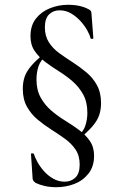

<svg xmlns="http://www.w3.org/2000/svg" viewBox="-20 -592 496 800"><path d="M307 -11 299 -20Q327 -42 335.5 -68Q344 -94 344 -122Q344 -167 326.5 -198.5Q309 -230 282.5 -253Q256 -276 225.5 -295Q195 -314 168.5 -334Q142 -354 124.5 -379.5Q107 -405 107 -441Q107 -486 130 -515Q153 -544 189 -558Q225 -572 263 -572Q291 -572 312.5 -567Q334 -562 350 -553Q361 -548 361 -537L369 -433Q369 -430 363.5 -430Q358 -430 357 -433Q354 -447 343 -466.5Q332 -486 314.5 -505Q297 -524 275.5 -536.5Q254 -549 228 -549Q202 -549 184.5 -532Q167 -515 167 -478Q167 -442 183.5 -416Q200 -390 227 -370.5Q254 -351 283.5 -332Q313 -313 340 -290.5Q367 -268 384 -237Q401 -206 401 -162Q401 -136 393.5 -113Q386 -90 365.5 -66Q345 -42 307 -11ZM215 188Q188 188 166.5 183Q145 178 128 170Q124 167 120.5 163Q117 159 116 153L109 49Q109 47 114.5 47Q120 47 121 49Q125 63 136 83Q147 103 163.5 121.5Q180 140 202 152.5Q224 165 250 165Q276 165 294 148Q312 131 312 94Q312 57 295 31.5Q278 6 251 -13.5Q224 -33 194 -52Q164 -71 137 -93.5Q110 -116 92.5 -147Q75 -178 75 -222Q75 -249 82.5 -271.5Q90 -294 110.5 -318Q131 -342 169 -373L177 -364Q149 -342 140.5 -316Q132 -290 132 -261Q132 -217 149.5 -185.5Q167 -154 194 -131Q221 -108 252 -89Q283 -70 310 -50Q337 -30 354.5 -4.5Q372 21 372 57Q372 102 348.5 131.5Q325 161 289.5 174.5Q254 188 215 188Z"/></svg>

Font: Cormorant Garamond Light Medium
Style: Regular
Weight: 500
Version: Version 4.001